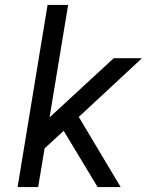

<svg xmlns="http://www.w3.org/2000/svg" viewBox="-20 -755 640 775"><path d="M374 0 237 -227 160 -156 134 0H51L172 -735H255L180 -281L439 -520H553L298 -283L467 0Z"/></svg>

Font: Iosevka Aile
Style: Italic
Weight: 400
Italic angle: -9°
Designer: Belleve Invis
Foundry: Belleve Invis
Version: Version 28.0.1; ttfautohint (v1.8.4)